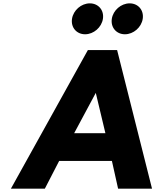

<svg xmlns="http://www.w3.org/2000/svg" viewBox="-20 -1123 970 1143"><path d="M751.8 -1103C700.8 -1103 653.5 -1062 645.7 -1011C637.9 -960 672.6 -919 723.6 -919C774.6 -919 821.9 -960 829.7 -1011C837.5 -1062 802.8 -1103 751.8 -1103ZM514.8 -1103C463.8 -1103 416.5 -1062 408.7 -1011C400.9 -960 435.6 -919 486.6 -919C537.6 -919 584.9 -960 592.7 -1011C600.5 -1062 565.8 -1103 514.8 -1103ZM677.2 -825H503.2L45 0H247L332.2 -165H646.2L683 0H885ZM607.5 -330H421.5L550.2 -570Z"/></svg>

Font: Sztylet
Style: BdObl
Weight: 700
Foundry: Cannot Into Space Fonts, PlusOne Fonts
Version: Version 0.12